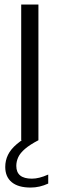

<svg xmlns="http://www.w3.org/2000/svg" viewBox="-20 -615 262 842"><path d="M73 0V-595H148.5V0ZM114 207.5Q60 207.5 31.5 184Q3 160.5 3 117Q3 89 15 64.2Q27 39.5 53.8 16.8Q80.5 -6 123.5 -28L148.5 0Q111 19.5 89.8 37.8Q68.5 56 60 74.5Q51.5 93 51.5 112.5Q51.5 140.5 68.5 154.5Q85.5 168.5 120 168.5Q135.5 168.5 152.8 164.2Q170 160 191.5 150.5V190Q173 198.5 153.8 203Q134.5 207.5 114 207.5Z"/></svg>

Font: Encode Sans SC Condensed
Style: Regular
Weight: 400
Width: 3
Designer: Multiple Designers
Foundry: Impallari Type
Version: Version 3.002